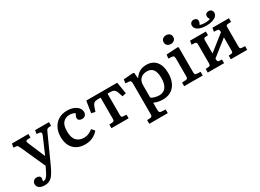

<svg xmlns="http://www.w3.org/2000/svg" viewBox="-30 -1635 3716 2741"><g transform="rotate(-30 1828.0 -264.5)"><path d="M136 231Q82 231 49.5 208Q17 185 17 145Q17 115 37.5 94.5Q58 74 89 74Q115 74 131 84.5Q147 95 149 112Q149 119 148 130.5Q147 142 142 169Q166 170 184 159.5Q202 149 219.5 121.5Q237 94 260 46L285 -5L105 -405Q91 -435 83.5 -444.5Q76 -454 59 -455L16 -459L27 -521H299V-462L249 -460Q231 -459 224 -449Q217 -439 230 -408L346 -134H351L466 -402Q488 -452 443 -458L400 -462L409 -521H638V-461L596 -458Q578 -456 569 -446Q560 -436 545 -402L342 46Q312 110 284 151Q256 192 220.5 211.5Q185 231 136 231Z M932 14Q812 14 744 -56.5Q676 -127 676 -253Q676 -338 709 -401.5Q742 -465 801 -500Q860 -535 941 -535Q1001 -535 1047 -516.5Q1093 -498 1119 -466.5Q1145 -435 1145 -396Q1145 -364 1125.5 -343.5Q1106 -323 1073 -323Q1041 -323 1024 -337.5Q1007 -352 1007 -375Q1007 -386 1013 -401.5Q1019 -417 1032 -441Q1015 -452 992.5 -458.5Q970 -465 941 -465Q878 -465 836.5 -422Q795 -379 795 -280Q795 -171 840.5 -124Q886 -77 960 -77Q1007 -77 1043 -93.5Q1079 -110 1109 -134L1150 -86Q1115 -42 1059 -14Q1003 14 932 14Z M1367 0V-60L1424 -64Q1440 -66 1445.5 -76Q1451 -86 1451 -112V-455H1403Q1365 -455 1344 -440.5Q1323 -426 1309 -385L1285 -315L1223 -330L1253 -521H1763L1794 -330L1732 -315L1708 -386Q1694 -426 1672.5 -440.5Q1651 -455 1614 -455H1565V-108Q1565 -85 1570 -74.5Q1575 -64 1592 -63L1650 -60V0Z M1866 216V155L1920 152Q1934 151 1943 142Q1952 133 1952 105V-389Q1952 -426 1944.5 -437.5Q1937 -449 1912 -451L1860 -454L1868 -516L2027 -528L2043 -520L2051 -432H2057Q2091 -483 2137 -509Q2183 -535 2249 -535Q2349 -535 2406 -468Q2463 -401 2463 -278Q2463 -139 2396 -62.5Q2329 14 2208 14Q2169 14 2129.5 5Q2090 -4 2065 -18V103Q2065 126 2072.5 138Q2080 150 2100 151L2171 156V216ZM2197 -64Q2266 -64 2304.5 -115Q2343 -166 2343 -265Q2343 -450 2211 -450Q2143 -450 2104 -412Q2065 -374 2065 -310V-101Q2085 -85 2122 -74.5Q2159 -64 2197 -64Z M2704 -616Q2669 -616 2647 -635.5Q2625 -655 2625 -688Q2625 -720 2647 -740Q2669 -760 2704 -760Q2739 -760 2761 -740.5Q2783 -721 2783 -688Q2783 -656 2761 -636Q2739 -616 2704 -616ZM2566 0V-60L2629 -64Q2649 -65 2655.5 -75.5Q2662 -86 2662 -114V-390Q2662 -425 2655 -437Q2648 -449 2623 -451L2567 -454L2575 -517L2762 -528L2776 -520V-111Q2776 -90 2781 -77.5Q2786 -65 2810 -64L2872 -60V0Z M2955 0V-60L3008 -64Q3025 -66 3030.5 -76Q3036 -86 3036 -112V-409Q3036 -435 3030.5 -445Q3025 -455 3008 -457L2953 -461L2964 -521H3224V-461L3177 -457Q3160 -455 3155 -445.5Q3150 -436 3150 -412V-202L3406 -405V-416Q3406 -440 3399.5 -448.5Q3393 -457 3375 -458L3322 -461L3333 -521H3605V-461L3553 -458Q3532 -456 3526 -447Q3520 -438 3520 -417V-104Q3520 -82 3526 -73.5Q3532 -65 3553 -63L3605 -60V0H3335V-60L3375 -63Q3393 -64 3399.5 -72Q3406 -80 3406 -105V-321L3150 -118V-108Q3150 -85 3155 -75Q3160 -65 3177 -63L3224 -60V0ZM3277 -589Q3195 -589 3144 -617Q3093 -645 3093 -694Q3093 -720 3110 -737.5Q3127 -755 3154 -755Q3181 -755 3197 -741.5Q3213 -728 3213 -703Q3213 -676 3194 -648Q3207 -641 3229.5 -637.5Q3252 -634 3277 -634Q3302 -634 3325.5 -637.5Q3349 -641 3363 -648Q3344 -676 3344 -703Q3344 -728 3360.5 -741.5Q3377 -755 3402 -755Q3431 -755 3447.5 -737.5Q3464 -720 3464 -694Q3464 -662 3439.5 -638.5Q3415 -615 3372.5 -602Q3330 -589 3277 -589Z"/></g></svg>

Font: Literata 7pt Medium
Style: Regular
Weight: 500
Designer: Latin by Veronika Burian and Jose Scaglione. Greek by Irene Vlachou. Cyrillic by Vera Evstafieva.
Foundry: TypeTogether
Version: Version 3.002